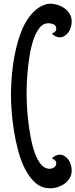

<svg xmlns="http://www.w3.org/2000/svg" viewBox="-20 -790 406 1034"><path d="M249 -770Q270 -770 290.5 -763.5Q311 -757 328 -745Q345 -733 355.5 -715Q366 -697 366 -674Q366 -660 362 -645Q358 -630 349.5 -617.5Q341 -605 328.5 -597Q316 -589 300 -589Q289 -589 278 -595Q267 -601 259 -609Q267 -612 275 -618.5Q283 -625 283 -635Q283 -652 269 -658.5Q255 -665 241 -665Q214 -665 195 -642.5Q176 -620 163 -584.5Q150 -549 142 -505Q134 -461 130 -419.5Q126 -378 124.5 -342.5Q123 -307 123 -288Q123 -268 124.5 -230.5Q126 -193 131 -147.5Q136 -102 144.5 -55Q153 -8 166.5 31Q180 70 200 94.5Q220 119 247 119Q260 119 271.5 111Q283 103 283 89Q283 79 275 72.5Q267 66 259 63Q267 55 278 49Q289 43 300 43Q316 43 328.5 51Q341 59 349.5 71.5Q358 84 362 99Q366 114 366 128Q366 151 355.5 169Q345 187 328 199Q311 211 290.5 217.5Q270 224 249 224Q205 224 172.5 196Q140 168 116.5 123Q93 78 78 22Q63 -34 54.5 -89.5Q46 -145 42.5 -194.5Q39 -244 39 -276Q39 -310 41.5 -352Q44 -394 50 -439.5Q56 -485 67 -531Q78 -577 94 -618.5Q110 -660 133 -693Q156 -726 186 -747Q199 -756 216 -763Q233 -770 249 -770Z"/></svg>

Font: Gloria
Style: Regular
Weight: 400
Designer: Peter Wiegel
Foundry: Peter Wiegel
Version: Version 1.000